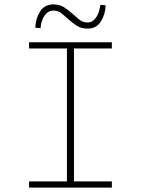

<svg xmlns="http://www.w3.org/2000/svg" viewBox="-20 -852 640 872"><path d="M112 0V-28H284V-632H112V-660H488V-632H316V-28H488V0ZM378 -722Q349 -722 329 -735Q309 -748 292.5 -763Q276 -778 260 -791Q244 -804 222 -804Q199 -804 183 -782Q167 -760 164 -724L140 -726Q142 -769 162.5 -800.5Q183 -832 222 -832Q251 -832 271 -819Q291 -806 307.5 -791Q324 -776 340 -763Q356 -750 378 -750Q401 -750 416 -772Q431 -794 436 -830L460 -828Q458 -785 437.5 -753.5Q417 -722 378 -722Z"/></svg>

Font: Source Code Pro ExtraLight
Style: Regular
Weight: 200
Monospace: yes
Designer: Paul D. Hunt, Teo Tuominen
Foundry: Adobe Systems Incorporated
Version: Version 2.030;PS 1.000;hotconv 16.6.51;makeotf.lib2.5.65220